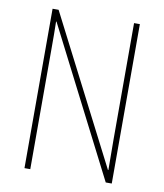

<svg xmlns="http://www.w3.org/2000/svg" viewBox="-81 -781 724 847"><g transform="rotate(10 281.0 -357.0)"><path d="M477 0V-714H451V-190C451 -156 452 -103 452 -56H450L113 -714H86V0H112V-534C112 -589 112 -625 111 -661H113L450 0Z"/></g></svg>

Font: Noto Sans Condensed Thin
Style: Regular
Weight: 100
Width: 3
Designer: Monotype Design Team
Foundry: Monotype Imaging Inc.
Version: Version 2.013